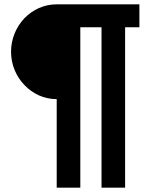

<svg xmlns="http://www.w3.org/2000/svg" viewBox="-20 -718 717 887"><path d="M242 -260C183 -260 131 -285 93 -325C55 -364 31 -419 31 -479C31 -539 55 -594 93 -634C131 -673 183 -698 242 -698H624V-592H558V149H449V-592H351V149H242Z"/></svg>

Font: Plexus Sans Bold
Style: Regular
Weight: 700
Version: Version 2.001;PS 002.001;hotconv 1.0.70;makeotf.lib2.5.58329